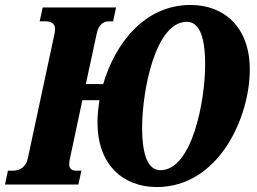

<svg xmlns="http://www.w3.org/2000/svg" viewBox="-60 -744 1035 774"><path d="M-40 0H256L268 -56H248C228 -56 219 -65 219 -82C219 -88 220 -96 222 -105L272 -340H341C336 -309 333 -279 333 -250C333 -81 435 10 572 10C821 10 947 -269 947 -464C947 -633 845 -724 708 -724C521 -724 403 -566 356 -405H286L330 -609C337 -642 354 -658 380 -658H396L408 -714H112L100 -658H125C147 -658 162 -648 162 -627C162 -622 161 -615 160 -609L52 -105C45 -72 21 -56 -7 -56H-28ZM587 -58C540 -58 513 -110 513 -230C513 -378 566 -656 693 -656C740 -656 767 -604 767 -484C767 -336 714 -58 587 -58Z"/></svg>

Font: Noto Serif ExtraCondensed Black
Style: Italic
Weight: 900
Width: 2
Italic angle: -12°
Designer: Monotype Design Team
Foundry: Monotype Imaging Inc.
Version: Version 2.014